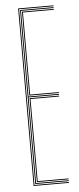

<svg xmlns="http://www.w3.org/2000/svg" viewBox="-56 -831 356 862"><g transform="rotate(-5 122.0 -400.0)"><path d="M60 0V-800H219V-796H64V-4H219V0ZM76 -16V-394H209V-390H80V-20H219V-16ZM68 -8V-792H219V-788H72V-402H209V-398H72V-12H219V-8ZM76 -406V-784H219V-780H80V-410H209V-406Z"/></g></svg>

Font: Big Shoulders Inline Display SC Thin
Style: Regular
Weight: 100
Designer: Patric King
Foundry: XO Type Co
Version: Version 2.002